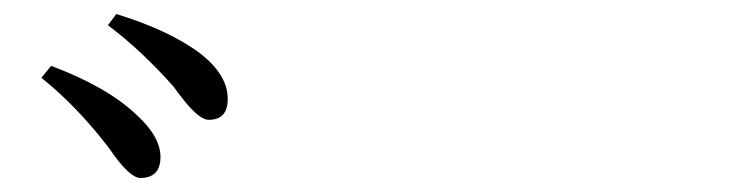

<svg xmlns="http://www.w3.org/2000/svg" viewBox="-20 -863 1040 274"><path d="M180 -609Q167 -609 143 -641Q137 -650 133 -655Q88 -713 39 -752L53 -769Q133 -739 175 -699Q209 -668 209 -639Q209 -609 180 -609ZM278 -692Q264 -692 240 -723Q232 -733 228 -739Q182 -791 134 -827L146 -843Q224 -819 268 -785Q305 -755 305 -722Q305 -692 278 -692Z"/></svg>

Font: GenRyuMin TW M
Style: Regular
Weight: 500
Version: Version 1.501;PS 1;hotconv 16.6.51;makeotf.lib2.5.65220